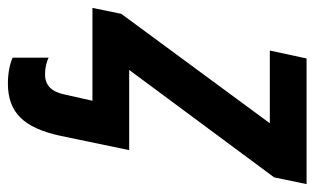

<svg xmlns="http://www.w3.org/2000/svg" viewBox="-202 -407 796 486"><g transform="rotate(90 196.0 -164.0)"><path d="M164 214C238 214 277 174 297 80L333 -93H130L402 -460L419 -542H101L81 -449H265L-12 -73L-27 0H208L193 67C186 103 170 120 141 120C125 120 109 116 99 111V202C114 209 138 214 164 214Z"/></g></svg>

Font: Noto Sans SemiCondensed SemiBold
Style: Italic
Weight: 600
Width: 4
Italic angle: -12°
Designer: Monotype Design Team
Foundry: Monotype Imaging Inc.
Version: Version 2.013